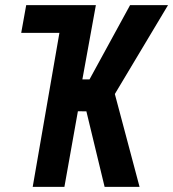

<svg xmlns="http://www.w3.org/2000/svg" viewBox="-20 -731 677 751"><path d="M317.9 -295.4 389.2 0H525.9L429.2 -363.3L637.2 -710.9H488.8L330.1 -420.4H302.2L355 -710.9H82.5L63 -602.5H212.4L107.9 0H231.9L284.7 -295.9Z"/></svg>

Font: Roboto Mono SemiBold
Style: Italic
Weight: 600
Italic angle: -10°
Monospace: yes
Designer: Google
Version: Version 3.000